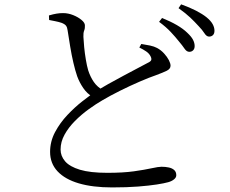

<svg xmlns="http://www.w3.org/2000/svg" viewBox="-20 -810 1040 869"><path d="M836.2 -575.5Q824.7 -575.7 815 -590Q805.3 -604.4 789.6 -622.9Q774.2 -642.4 753.1 -664.9Q732.1 -687.5 700 -711.2L713.5 -728.6Q752 -713 780.7 -696.3Q809.4 -679.5 827.3 -662Q846.3 -644.3 853.6 -629.9Q861 -615.5 861 -601.5Q861 -589.2 854.1 -582.3Q847.3 -575.3 836.2 -575.5ZM487.2 38.3Q399.6 38.3 336.9 19.9Q274.3 1.5 240.5 -34.5Q206.7 -70.5 206.7 -122.6Q206.7 -169.8 229.2 -212.1Q251.8 -254.4 285.4 -289.9Q319 -325.4 352.7 -351.5Q386.4 -377.6 407.8 -392.3Q435 -409.9 470.1 -429.7Q505.2 -449.4 540.1 -467.9Q575 -486.5 603.8 -501.7Q632.5 -516.9 648.7 -525.5Q661.4 -531.2 664.1 -537.5Q666.8 -543.7 662.2 -553.7Q655.8 -567.7 641.3 -577.5Q626.7 -587.3 610.6 -594.9L619.5 -611Q640.1 -607.9 659 -603.9Q677.8 -599.9 690.9 -592.9Q709 -583.1 722.8 -567.8Q736.6 -552.6 744.3 -537.8Q751.9 -523 751.9 -512.5Q751.9 -498.3 734.8 -489.8Q717.6 -481.4 687.3 -470.2Q656.4 -459.7 612.2 -440.6Q568 -421.5 523.3 -399.2Q478.6 -376.9 443.9 -356.4Q414.4 -339.4 381.2 -315.4Q348 -291.4 319.2 -262.4Q290.4 -233.4 272.3 -200.8Q254.2 -168.2 254.2 -133.1Q254.2 -103.9 274.7 -79.9Q295.3 -55.9 341.7 -41.8Q388.1 -27.8 466.1 -27.8Q537.3 -27.8 586.4 -34.7Q635.5 -41.7 666.3 -48.5Q697.1 -55.3 711.4 -55.3Q729.2 -55.3 744.4 -51.9Q759.6 -48.6 768.8 -40.1Q777.9 -31.6 777.9 -16.8Q777.9 -6.5 767.6 1.8Q757.4 10.2 741.5 14.6Q723.4 19.7 689.6 25Q655.8 30.3 605.3 34.3Q554.8 38.3 487.2 38.3ZM401.3 -370.3Q374.2 -385.8 356.8 -411.6Q339.3 -437.4 329.3 -464.8Q320.4 -490.7 312.3 -525.4Q304.2 -560 297.8 -598.6Q291.4 -637.2 285.9 -673.1Q284.4 -686 278.8 -693.6Q273.2 -701.1 258.2 -706.8Q245.6 -711 229.7 -714.1Q213.8 -717.2 202.3 -719.5L201.5 -740.1Q221.5 -746 236.1 -748.3Q250.6 -750.7 265.3 -750.7Q288.7 -750.7 311.4 -741.5Q334 -732.4 349.1 -719.6Q364.3 -706.9 364.3 -695.1Q365.1 -682.2 360.9 -671.6Q356.7 -661 357.5 -643.3Q358.3 -624.1 361 -596.5Q363.7 -568.9 368.5 -540.4Q373.2 -511.9 379.2 -491.6Q388.7 -462.3 404.6 -439Q420.5 -415.8 448 -400.7ZM926.1 -644.4Q914.8 -644.4 905.1 -659.7Q895.4 -675 878.3 -692.5Q860.7 -711.8 841.4 -730.2Q822.2 -748.6 788.1 -773.1L799.8 -790.4Q838.5 -776.5 867.4 -761.6Q896.3 -746.6 914.3 -732.2Q934.1 -716 942.4 -700.9Q950.7 -685.8 950.7 -671Q950.7 -657.7 943.8 -651.1Q937 -644.4 926.1 -644.4Z"/></svg>

Font: Noto Serif SC ExtraLight
Style: Regular
Weight: 200
Designer: Ryoko NISHIZUKA 西塚涼子 (kana & ideographs); Frank Grießhammer (Latin, Greek & Cyrillic); Wenlong ZHANG 张文龙 (bopomofo); San
Foundry: Adobe
Version: Version 2.002-H1;hotconv 1.1.0;makeotfexe 2.6.0